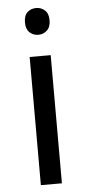

<svg xmlns="http://www.w3.org/2000/svg" viewBox="-53 -769 365 800"><g transform="rotate(-5 129.0 -368.5)"><path d="M173 -536V0H85V-536ZM130 -737Q150 -737 165.5 -723.5Q181 -710 181 -681Q181 -653 165.5 -639Q150 -625 130 -625Q108 -625 93 -639Q78 -653 78 -681Q78 -710 93 -723.5Q108 -737 130 -737Z"/></g></svg>

Font: usinhala25
Style: Book
Weight: 400
Designer: Jelle Bosma - Monotype Design Team
Foundry: Monotype Imaging Inc.
Version: Version 2.003